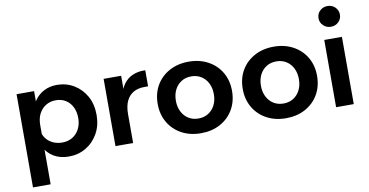

<svg xmlns="http://www.w3.org/2000/svg" viewBox="-85 -982 2721 1414"><g transform="rotate(-10 1275.0 -275.5)"><path d="M190 194H58V-503H189V-347H161Q168 -396 194.5 -435Q221 -474 264 -496.5Q307 -519 362 -519Q431 -519 488 -485Q545 -451 578.5 -391Q612 -331 612 -251Q612 -172 578 -112Q544 -52 487 -18Q430 16 359 16Q294 16 247 -12Q200 -40 176 -87.5Q152 -135 155 -192L183 -210Q188 -176 208 -149.5Q228 -123 259.5 -108.5Q291 -94 328 -94Q372 -94 405 -114Q438 -134 456.5 -170Q475 -206 475 -251Q475 -298 457.5 -333.5Q440 -369 408.5 -389Q377 -409 334 -409Q292 -409 259.5 -389Q227 -369 208.5 -333.5Q190 -298 190 -248Z M1022 -512V-392H995Q948 -392 914 -373.5Q880 -355 860.5 -316Q841 -277 841 -215V0H709V-503H840V-340H824Q833 -407 861.5 -444Q890 -481 928.5 -496.5Q967 -512 1004 -512Z M1347 16Q1265 16 1202 -18.5Q1139 -53 1104 -113.5Q1069 -174 1069 -251Q1069 -330 1104 -390Q1139 -450 1202 -484.5Q1265 -519 1347 -519Q1429 -519 1492 -484.5Q1555 -450 1590 -390Q1625 -330 1625 -252Q1625 -174 1590 -113.5Q1555 -53 1492 -18.5Q1429 16 1347 16ZM1347 -94Q1389 -94 1421 -114Q1453 -134 1471 -169.5Q1489 -205 1489 -251Q1489 -298 1471 -333.5Q1453 -369 1421 -389Q1389 -409 1347 -409Q1305 -409 1273 -389Q1241 -369 1223 -333.5Q1205 -298 1205 -251Q1205 -205 1223 -169.5Q1241 -134 1273 -114Q1305 -94 1347 -94Z M1983 16Q1901 16 1838 -18.5Q1775 -53 1740 -113.5Q1705 -174 1705 -251Q1705 -330 1740 -390Q1775 -450 1838 -484.5Q1901 -519 1983 -519Q2065 -519 2128 -484.5Q2191 -450 2226 -390Q2261 -330 2261 -252Q2261 -174 2226 -113.5Q2191 -53 2128 -18.5Q2065 16 1983 16ZM1983 -94Q2025 -94 2057 -114Q2089 -134 2107 -169.5Q2125 -205 2125 -251Q2125 -298 2107 -333.5Q2089 -369 2057 -389Q2025 -409 1983 -409Q1941 -409 1909 -389Q1877 -369 1859 -333.5Q1841 -298 1841 -251Q1841 -205 1859 -169.5Q1877 -134 1909 -114Q1941 -94 1983 -94Z M2491 0H2359V-503H2491ZM2425 -590Q2392 -590 2368.5 -612.5Q2345 -635 2345 -667Q2345 -701 2368.5 -723Q2392 -745 2425 -745Q2459 -745 2482 -722.5Q2505 -700 2505 -667Q2505 -635 2482 -612.5Q2459 -590 2425 -590Z"/></g></svg>

Font: Wix Madefor Display
Style: Bold
Weight: 700
Designer: Dalton Maag Ltd
Foundry: Dalton Maag Ltd
Version: Version 3.100